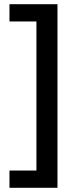

<svg xmlns="http://www.w3.org/2000/svg" viewBox="-20 -734 370 912"><path d="M25 76V158H253V-714H25V-632H153V76Z"/></svg>

Font: Noto Sans Balinese Medium
Style: Regular
Weight: 500
Designer: Aditya Bayu, David Williams
Foundry: David Williams
Version: Version 2.005